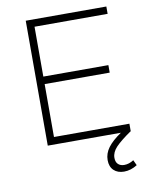

<svg xmlns="http://www.w3.org/2000/svg" viewBox="-98 -771 841 1058"><g transform="rotate(-10 323.0 -242.5)"><path d="M570 161 584 191Q548 214 510 214Q474 214 452.5 193.5Q431 173 431 136Q431 99 455 66.5Q479 34 529 0H120V-699H571V-658H162V-379H526V-337H162V-41H584V-1L585 0Q524 42 497 70.5Q470 99 470 130Q470 154 483 166Q496 178 517 178Q544 178 570 161Z"/></g></svg>

Font: Argentum Sans ExtraLight
Style: Regular
Weight: 275
Designer: Julieta Ulanovsky (Modified by Cristiano Sobral)
Foundry: Julieta Ulanovsky
Version: Version 1.000; ttfautohint (v1.5.65-e2d9)